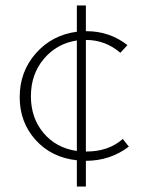

<svg xmlns="http://www.w3.org/2000/svg" viewBox="-20 -582 527 702"><path d="M451 -46Q383 6 294 6V100H261V4Q168 -6 110 -70.5Q52 -135 52 -227Q52 -320 111 -387Q170 -454 261 -466V-562H294V-468H296Q381 -468 446 -417L420 -389Q365 -436 294 -436V-28H296Q377 -28 429 -74ZM93 -230Q93 -151 139 -96Q185 -41 261 -30V-434Q188 -423 140.5 -367Q93 -311 93 -230Z"/></svg>

Font: EauTestSC Light
Style: Regular
Weight: 300
Designer: Christian Thalmann (Catharsis Fonts)
Version: Version 0.001;PS 000.001;hotconv 1.0.88;makeotf.lib2.5.64775